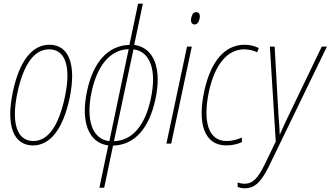

<svg xmlns="http://www.w3.org/2000/svg" viewBox="-20 -780 1796 1043"><path d="M159 10C254 10 322 -80 358 -246C396 -429 355 -537 248 -537C154 -537 85 -447 50 -282C11 -99 53 10 159 10ZM161 -14C73 -14 39 -110 75 -278C109 -434 167 -512 247 -512C335 -512 368 -418 332 -251C298 -95 241 -14 161 -14Z M520 240H546L594 11C710 8 790 -81 824 -240C861 -408 816 -522 709 -536L756 -760H730L683 -536C568 -533 487 -445 453 -286C417 -118 461 -4 568 10ZM478 -283C510 -428 580 -510 679 -513L574 -13C481 -24 445 -128 478 -283ZM799 -243C768 -97 698 -16 599 -13L705 -512C796 -501 833 -398 799 -243Z M1037 -647C1051 -647 1060 -659 1064 -678C1069 -700 1062 -714 1046 -714C1032 -714 1023 -703 1019 -683C1015 -663 1020 -647 1037 -647ZM884 0H910L1022 -527H996Z M1210 10C1243 10 1273 2 1294 -8V-33C1268 -21 1238 -14 1211 -14C1108 -14 1082 -126 1115 -283C1148 -434 1218 -512 1306 -512C1331 -512 1358 -506 1377 -496L1386 -519C1364 -530 1336 -537 1309 -537C1203 -537 1126 -450 1090 -287C1052 -113 1087 10 1210 10Z M1308 243C1366 243 1400 206 1441 123L1756 -527H1728L1547 -151C1531 -118 1514 -81 1501 -51H1499C1499 -80 1496 -116 1493 -150L1472 -527H1446L1478 -11L1418 113C1381 189 1353 218 1309 218C1295 218 1281 215 1271 211V236C1282 240 1295 243 1308 243Z"/></svg>

Font: Noto Sans Condensed Thin
Style: Italic
Weight: 100
Width: 3
Italic angle: -12°
Designer: Monotype Design Team
Foundry: Monotype Imaging Inc.
Version: Version 2.013